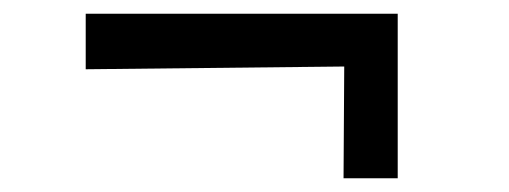

<svg xmlns="http://www.w3.org/2000/svg" viewBox="-20 -327 742 280"><path d="M482 -230 105 -226V-307H560V-67H481Z"/></svg>

Font: Andada Pro SemiBold
Style: Regular
Weight: 600
Designer: Carolina Giovagnoli
Foundry: Huerta Tipografica
Version: Version 3.005